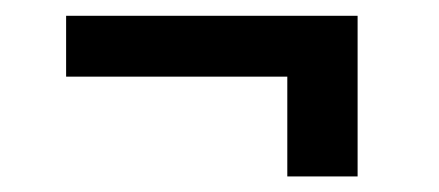

<svg xmlns="http://www.w3.org/2000/svg" viewBox="-20 -411 567 248"><path d="M441.9 -390.6V-183.1H351.1V-312H65.4V-390.6Z"/></svg>

Font: Ufes Sans SemiBold
Style: Regular
Weight: 600
Designer: Ricardo Esteves & Filipe Motta
Foundry: ProDesignUfes - Ricardo Esteves, Filipe Motta (This is a derivative work, based on Roboto family, by Christian Robertson
Version: Version 2.0